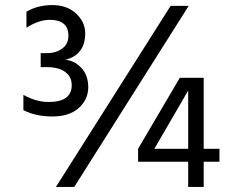

<svg xmlns="http://www.w3.org/2000/svg" viewBox="-20 -735 906 755"><path d="M781 0H720V-99H523V-150L687 -429H781V-150H843V-99H781ZM720 -150V-379L587 -150ZM72 -302V-362Q122 -334 171 -334Q262 -334 262 -400Q262 -433 236.5 -452Q211 -471 164 -471H140V-526H164Q200 -526 224.5 -544Q249 -562 249 -594Q249 -657 176 -657Q132 -657 84 -626V-689Q128 -715 186 -715Q244 -715 279.5 -681.5Q315 -648 315 -604Q315 -560 294 -534Q273 -508 236 -500Q273 -497 300 -468Q327 -439 327 -391.5Q327 -344 290 -310.5Q253 -277 186.5 -277Q120 -277 72 -302ZM272 0H200L651 -712H722Z"/></svg>

Font: Hind Kochi
Style: Regular
Weight: 400
Designer: Dhruvi Tolia
Foundry: Indian Type Foundry
Version: Version 0.702;PS 1.0;hotconv 1.0.81;makeotf.lib2.5.63406